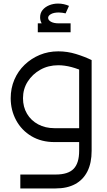

<svg xmlns="http://www.w3.org/2000/svg" viewBox="-20 -797 598 1077"><path d="M94 260V182H292Q362 182 393 150Q424 118 424 49V-460H494V49Q494 117 470.5 164Q447 211 402 235.5Q357 260 292 260ZM286 0Q212 0 156.5 -33Q101 -66 70.5 -122.5Q40 -179 40 -246Q40 -302 60.5 -350Q81 -398 118 -433.5Q155 -469 203 -489Q251 -509 307 -509Q358 -509 406.5 -494Q455 -479 494 -460L463 -390Q377 -431 307 -431Q251 -431 206.5 -406Q162 -381 135.5 -339.5Q109 -298 109 -246Q109 -197 131.5 -159Q154 -121 194 -99.5Q234 -78 286 -78H461V0ZM310 -628Q265 -628 235 -646Q205 -664 205 -700Q205 -724 219 -741Q233 -758 256 -767.5Q279 -777 306 -777Q322 -777 338 -773.5Q354 -770 367 -764L348 -722Q340 -724 329.5 -725.5Q319 -727 310 -727Q282 -727 266 -718Q250 -709 250 -697Q250 -684 266 -675Q282 -666 310 -666ZM192 -616V-666H376V-616Z"/></svg>

Font: Alexandria Light
Style: Regular
Weight: 300
Designer: Mohamed Gaber
Foundry: Kief Type Foundry
Version: Version 5.100